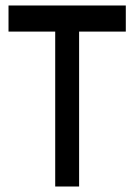

<svg xmlns="http://www.w3.org/2000/svg" viewBox="-20 -679 488 699"><path d="M438 -659V-564H268V0H181V-564H11V-659Z"/></svg>

Font: ukannada25
Style: Book
Weight: 400
Designer: Jelle Bosma - Monotype Design Team
Foundry: Monotype Imaging Inc.
Version: Version 2.003